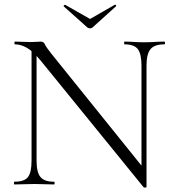

<svg xmlns="http://www.w3.org/2000/svg" viewBox="-20 -807 765 840"><path d="M118 -104V-602L140 -600V-104Q140 -53 157 -32.5Q174 -12 216 -12Q219 -12 219 -6Q219 0 216 0Q197 0 176.5 -1Q156 -2 131 -2Q107 -2 85 -1Q63 0 43 0Q41 0 41 -6Q41 -12 43 -12Q87 -12 102.5 -32.5Q118 -53 118 -104ZM621 11Q621 13 616 13.5Q611 14 609 13L157 -543Q123 -584 96.5 -598.5Q70 -613 46 -613Q43 -613 43 -619Q43 -625 46 -625Q63 -625 81 -624Q99 -623 113 -623Q127 -623 139.5 -624Q152 -625 158 -625Q171 -625 176 -613.5Q181 -602 204 -573L613 -65ZM621 -520V11L599 -20V-520Q599 -571 583 -592Q567 -613 525 -613Q523 -613 523 -619Q523 -625 525 -625Q545 -625 565.5 -623.5Q586 -622 611 -622Q634 -622 657 -623.5Q680 -625 699 -625Q702 -625 702 -619Q702 -613 699 -613Q656 -613 638.5 -592Q621 -571 621 -520ZM362 -687 259 -779Q257 -781 260.5 -784Q264 -787 265 -786L374 -724L482 -786Q484 -788 487 -784.5Q490 -781 487 -779L385 -687Q381 -683 374 -683Q367 -683 362 -687Z"/></svg>

Font: Cormorant Garamond Light Light
Style: Regular
Weight: 300
Version: Version 4.001